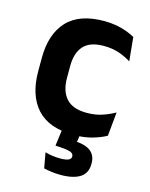

<svg xmlns="http://www.w3.org/2000/svg" viewBox="-107 -573 657 839"><g transform="rotate(15 221.0 -153.5)"><path d="M260.5 12.5Q147 12.5 92.2 -47.5Q37.5 -107.5 37.5 -216V-276Q37.5 -384 92.5 -443.5Q147.5 -503 260.5 -503Q290 -503 315.8 -498.2Q341.5 -493.5 362.8 -485.5Q384 -477.5 400 -468.5L410.5 -361Q386 -376.5 355.8 -387Q325.5 -397.5 286 -397.5Q224 -397.5 195.2 -365.8Q166.5 -334 166.5 -273.5V-220.5Q166.5 -160.5 196.2 -128Q226 -95.5 288 -95.5Q327.5 -95.5 358 -105.8Q388.5 -116 415 -131L404.5 -23Q380 -9 343 1.8Q306 12.5 260.5 12.5ZM288.5 -13.5 276.5 68 226 38Q235.5 37 245.2 36.8Q255 36.5 264.5 37Q317 38 342 57Q367 76 367 112V115Q367 156.5 336.8 176.2Q306.5 196 248.5 196Q227.5 196 207.5 193.2Q187.5 190.5 172.5 187L160 117.5Q175.5 122 193 124.5Q210.5 127 228.5 127Q253 127 265.2 121.8Q277.5 116.5 277.5 105.5V104.5Q277.5 91.5 261.2 86Q245 80.5 201 78.5Q197.5 78 196.2 78Q195 78 194.5 78L206.5 -13.5Z"/></g></svg>

Font: Anek Telugu Medium SemiBold
Style: Regular
Weight: 600
Version: Version 1.003